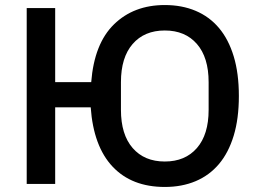

<svg xmlns="http://www.w3.org/2000/svg" viewBox="-20 -730 1023 762"><path d="M634 12Q503 12 427 -68.5Q351 -149 340 -304H199V0H86V-698H199V-404H342Q354 -557 432.5 -633.5Q511 -710 634 -710Q702 -710 756.5 -687Q811 -664 849 -619Q887 -574 907.5 -506.5Q928 -439 928 -349Q928 -259 907.5 -191.5Q887 -124 849 -79Q811 -34 756.5 -11Q702 12 634 12ZM634 -89Q715 -89 761.5 -142.5Q808 -196 808 -294V-404Q808 -502 761.5 -555.5Q715 -609 634 -609Q553 -609 506.5 -555.5Q460 -502 460 -404V-294Q460 -196 506.5 -142.5Q553 -89 634 -89Z"/></svg>

Font: IBMPlexSans-Medium
Style: Regular
Weight: 500
Designer: Mike Abbink, Paul van der Laan, Pieter van Rosmalen
Foundry: Bold Monday
Version: Version 3.1